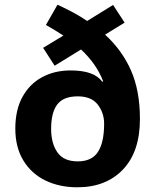

<svg xmlns="http://www.w3.org/2000/svg" viewBox="-20 -785 659 815"><path d="M224 -765Q259 -749 290.5 -732Q322 -715 350 -696L460 -764L509 -689L426 -638Q499 -571 536.5 -485Q574 -399 574 -280Q574 -141 502 -65.5Q430 10 308 10Q232 10 172.5 -19Q113 -48 79 -104Q45 -160 45 -239Q45 -318 75 -373Q105 -428 158 -457Q211 -486 280 -486Q380 -486 414 -438L418 -440Q402 -480 379 -512.5Q356 -545 324 -575L212 -506L163 -582L249 -634Q232 -645 213.5 -656.5Q195 -668 175 -679ZM310 -376Q249 -376 223 -341.5Q197 -307 197 -238Q197 -177 223.5 -138.5Q250 -100 310 -100Q370 -100 396 -140.5Q422 -181 422 -260Q422 -306 395 -341Q368 -376 310 -376Z"/></svg>

Font: RS Noto Sans
Style: Bold
Weight: 700
Designer: Monotype Design Team
Foundry: Monotype Imaging Inc.
Version: Version 3.10